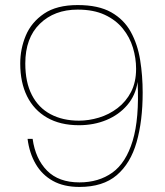

<svg xmlns="http://www.w3.org/2000/svg" viewBox="-20 -731 654 759"><path d="M89 -182H109Q120 -103 166 -56.5Q212 -10 294 -10Q370 -10 424 -48.5Q478 -87 504.5 -174.5Q531 -262 524 -407Q516 -354 483 -315.5Q450 -277 400.5 -256.5Q351 -236 292 -236Q218 -236 166 -266Q114 -296 87 -350.5Q60 -405 60 -480Q60 -538 82 -590.5Q104 -643 154 -677Q204 -711 287 -711Q369 -711 419.5 -682.5Q470 -654 497 -605Q524 -556 534 -494Q544 -432 544 -365Q544 -253 520 -169Q496 -85 441.5 -38.5Q387 8 294 8Q232 8 189 -16Q146 -40 121 -83Q96 -126 89 -182ZM292 -254Q331 -254 371 -266Q411 -278 444.5 -303.5Q478 -329 498 -367.5Q518 -406 518 -459Q518 -501 505.5 -542.5Q493 -584 465.5 -618Q438 -652 394 -672.5Q350 -693 287 -693Q195 -693 137.5 -637Q80 -581 80 -480Q80 -406 106 -355.5Q132 -305 180 -279.5Q228 -254 292 -254Z"/></svg>

Font: Poppins Devanagari Thin
Style: Regular
Weight: 100
Designer: Ninad Kale (Devanagari), Jonny Pinhorn (Latin)
Foundry: Indian Type Foundry
Version: 4.005